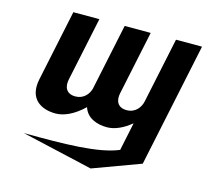

<svg xmlns="http://www.w3.org/2000/svg" viewBox="-130 -822 1352 1261"><g transform="rotate(15 545.5 -192.0)"><path d="M747.1 120.9C611.5 177.9 382 179.8 107.6 178L591.2 289L913.8 170L1091 -673H914L820.4 -228C811.8 -187 779.4 -142 720.4 -142C657.4 -142 639.8 -187 650.5 -238L742 -673H565L470.2 -222C460 -183 427.4 -142 371.4 -142C308.4 -142 290.8 -187 301.5 -238L393 -673H216L114.5 -190C84.4 -47 180.5 0 274.5 0C330.5 0 396.6 -29 464.3 -94C485.8 -25 555.5 0 623.5 0C679.5 0 736.6 -29 785 -69H787Z"/></g></svg>

Font: Hussar
Style: BdOblTwo
Weight: 700
Foundry: Cannot Into Space Fonts
Version: Version 2.00